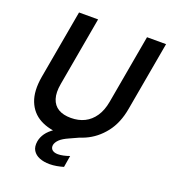

<svg xmlns="http://www.w3.org/2000/svg" viewBox="-159 -816 1009 1136"><g transform="rotate(20 345.0 -248.5)"><path d="M288 12Q211 12 154.5 -18.5Q98 -49 73.5 -111Q49 -173 65 -266L142 -700H262L185 -265Q175 -209 187 -171.5Q199 -134 230 -115.5Q261 -97 309 -97Q357 -97 394.5 -115.5Q432 -134 457.5 -171.5Q483 -209 493 -265L570 -700H690L613 -266Q597 -172 548.5 -110Q500 -48 432 -18Q364 12 288 12ZM284 203Q248 203 220.5 192Q193 181 179 158.5Q165 136 171 100Q176 73 193 49Q210 25 243.5 2.5Q277 -20 332 -43L383 -63L400 -6L343 20Q304 37 286.5 54Q269 71 265 89Q262 109 274.5 120Q287 131 311 131Q326 131 345 127Q364 123 383 116L371 189Q351 195 328.5 199Q306 203 284 203Z"/></g></svg>

Font: DM Sans 10pt SemiBold
Style: Italic
Weight: 600
Italic angle: -10°
Version: Version 4.004;gftools[0.9.30]